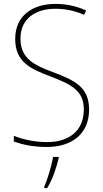

<svg xmlns="http://www.w3.org/2000/svg" viewBox="-20 -744 527 985"><path d="M437 -182C437 -298 363 -332 249 -375C159 -409 85 -441 85 -546C85 -648 162 -699 263 -699C307 -699 357 -692 411 -668L422 -690C375 -712 321 -724 265 -724C147 -724 58 -664 58 -544C58 -427 135 -391 236 -353C346 -311 410 -280 410 -182C410 -71 331 -15 223 -15C156 -15 97 -29 51 -47V-18C96 -2 149 10 221 10C345 10 437 -54 437 -182ZM281 68V61H252C246 103 222 181 207 214V221H222C250 175 269 118 281 68Z"/></svg>

Font: Noto Sans Sinhala SemiCondensed Thin
Style: Regular
Weight: 100
Width: 4
Designer: Jelle Bosma - Monotype Design Team
Foundry: Monotype Imaging Inc.
Version: Version 2.006